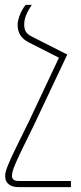

<svg xmlns="http://www.w3.org/2000/svg" viewBox="-20 -512 333 785"><path d="M110 -492H85C64 -467 52 -431 52 -410C52 -377 68 -354 97 -339L221 -276L98 -15C15 152 1 183 1 208C1 240 25 253 56 253H270V228H57C35 228 29 219 29 207C30 183 36 167 119 -1L255 -289L111 -362C87 -374 79 -387 79 -412C79 -434 87 -458 110 -492Z"/></svg>

Font: Noto Serif Armenian SemiCondensed Thin
Style: Regular
Weight: 100
Width: 4
Designer: Monotype Design Team
Foundry: Monotype Imaging Inc.
Version: Version 2.008